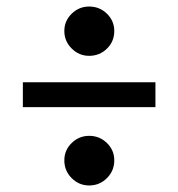

<svg xmlns="http://www.w3.org/2000/svg" viewBox="-20 -648 546 588"><path d="M50 -396H456V-320H50ZM177 -157Q177 -188 199.5 -210Q222 -232 253 -232Q285 -232 307.5 -210Q330 -188 330 -157Q330 -125 307.5 -102.5Q285 -80 253 -80Q222 -80 199.5 -102.5Q177 -125 177 -157ZM177 -553Q177 -584 199.5 -606Q222 -628 253 -628Q285 -628 307.5 -606Q330 -584 330 -553Q330 -521 307.5 -499Q285 -477 253 -477Q222 -477 199.5 -499.5Q177 -522 177 -553Z"/></svg>

Font: Lineal Medium
Style: Regular
Weight: 600
Designer: Created by Frank Adebiaye with contributions from Anton Moglia & Ariel Martín Pérez
Created by Frank ADEBIAYE with FontF
Foundry: Velvetyne Type Foundry
Version: Version 2.000